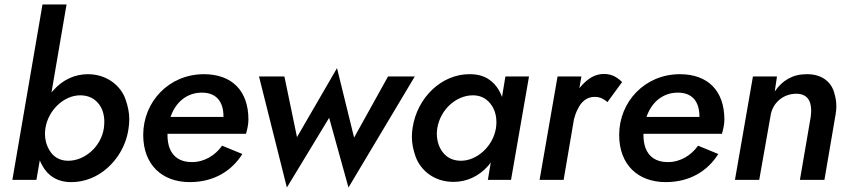

<svg xmlns="http://www.w3.org/2000/svg" viewBox="-20 -800 3780 854"><path d="M276 -780H169L35 0H142L157 -87C160 -79 164 -71 168 -64C192 -19 235 10 296 10C339 10 378 -1 415 -22C487 -64 540 -141 552 -230C554 -244 555 -257 555 -270C555 -299 549 -328 538 -359C517 -419 455 -470 371 -470C310 -470 257 -443 218 -399C215 -396 212 -392 209 -389ZM442 -230C430 -148 357 -85 284 -85C283 -85 281 -85 280 -85C245 -86 218 -102 201 -130C184 -157 180 -185 180 -205C180 -213 181 -221 182 -230C195 -312 266 -376 336 -376C362 -376 384 -369 401 -356C436 -329 444 -289 444 -258C444 -249 443 -239 442 -230Z M824 10C931 10 1010 -39 1058 -115L968 -152C937 -109 890 -79 833 -79C782 -79 749 -102 734 -142C728 -159 725 -178 725 -199C725 -201 725 -203 725 -205H1074C1079 -220 1085 -247 1085 -268C1085 -398 1010 -470 887 -470C731 -470 617 -347 617 -200C617 -68 700 10 824 10ZM738 -280 739 -281C761 -345 811 -388 878 -388C943 -388 974 -347 974 -282C974 -281 974 -281 974 -280Z M1132 -460 1256 34 1444 -276 1530 34 1825 -460H1706L1555 -188L1479 -497L1301 -190L1245 -460Z M2228 -460 2213 -369C2209 -379 2205 -388 2200 -397C2175 -441 2134 -470 2071 -470C2070 -470 2068 -470 2067 -470C1945 -470 1835 -367 1815 -230C1813 -217 1812 -203 1812 -191C1812 -162 1818 -133 1829 -102C1852 -41 1912 9 1997 9C2058 9 2110 -17 2150 -61C2155 -66 2159 -72 2163 -78L2150 0H2253L2333 -460ZM1925 -230C1939 -314 2010 -376 2083 -376C2084 -376 2086 -376 2087 -376C2123 -375 2149 -358 2167 -331C2185 -304 2188 -276 2188 -255C2188 -247 2187 -239 2186 -230C2173 -149 2101 -85 2031 -85C2005 -85 1984 -92 1967 -105C1933 -132 1923 -173 1923 -206C1923 -214 1924 -222 1925 -230Z M2566 -460H2460L2380 0H2487L2533 -270C2537 -285 2542 -300 2549 -313C2564 -346 2589 -369 2624 -369C2625 -369 2626 -369 2627 -369C2650 -369 2666 -359 2682 -346L2747 -435C2724 -458 2699 -471 2667 -471C2640 -471 2615 -462 2592 -443C2579 -433 2568 -421 2557 -408Z M2941 10C3048 10 3127 -39 3175 -115L3085 -152C3054 -109 3007 -79 2950 -79C2899 -79 2866 -102 2851 -142C2845 -159 2842 -178 2842 -199C2842 -201 2842 -203 2842 -205H3191C3196 -220 3202 -247 3202 -268C3202 -398 3127 -470 3004 -470C2848 -470 2734 -347 2734 -200C2734 -68 2817 10 2941 10ZM2855 -280 2856 -281C2878 -345 2928 -388 2995 -388C3060 -388 3091 -347 3091 -282C3091 -281 3091 -281 3091 -280Z M3586 -280 3538 0H3647L3697 -293C3699 -305 3700 -317 3700 -328C3700 -347 3697 -367 3690 -389C3678 -433 3638 -470 3571 -470C3570 -470 3568 -470 3567 -470C3506 -470 3459 -442 3426 -393L3436 -460H3329L3249 0H3357L3407 -283C3415 -342 3463 -383 3522 -383C3585 -383 3588 -330 3588 -306C3588 -298 3587 -289 3586 -280Z"/></svg>

Font: Jost Medium
Style: Italic
Weight: 500
Italic angle: -5°
Version: Version 3.710